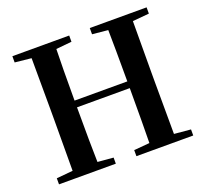

<svg xmlns="http://www.w3.org/2000/svg" viewBox="-126 -893 1119 1045"><g transform="rotate(-20 433.0 -371.0)"><path d="M822.3 -706.1 726.6 -697.3Q725.6 -597.7 725.6 -394.5V-345.7Q725.6 -143.6 726.6 -43.9L822.3 -35.2V0H493.2V-35.2L584 -43Q585.9 -141.6 585.9 -360.4H280.3Q280.3 -142.6 283.2 -43L374 -35.2V0H44.9V-35.2L139.6 -43.9Q140.6 -142.6 140.6 -345.7V-394.5Q140.6 -596.7 139.6 -696.3L44.9 -706.1V-742.2H374V-706.1L283.2 -697.3Q280.3 -599.6 280.3 -399.4H585.9Q585.9 -598.6 584 -697.3L493.2 -706.1V-742.2H822.3Z"/></g></svg>

Font: Bpmf Zihi Serif Bold
Style: Bold
Weight: 700
Foundry: But Ko
Version: Version 1.320